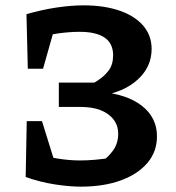

<svg xmlns="http://www.w3.org/2000/svg" viewBox="-20 -688 657 718"><path d="M282 10Q239 10 184.5 1.5Q130 -7 76 -26L105 -116Q153 -102 196 -95Q239 -88 279 -88Q307 -88 334.5 -90.5Q362 -93 389 -97L355 -79Q384 -99 403 -125.5Q422 -152 422 -188Q422 -232 386 -259.5Q350 -287 286 -288H200V-379H378L274 -347Q312 -366 341 -384Q370 -402 386.5 -424.5Q403 -447 403 -481Q403 -526 371 -547.5Q339 -569 278 -569Q240 -569 197 -563Q154 -557 108 -546L79 -635Q138 -652 192.5 -660Q247 -668 293 -668Q370 -668 427.5 -648Q485 -628 516 -591.5Q547 -555 547 -505Q547 -437 494 -389.5Q441 -342 352 -329L357 -344Q455 -336 511 -292Q567 -248 567 -178Q567 -121 531.5 -79Q496 -37 432 -13.5Q368 10 282 10ZM76 -26 80 -235H137L202 -26ZM84 -431 79 -635 199 -636 141 -431Z"/></svg>

Font: Piazzolla 24pt
Style: Bold
Weight: 700
Designer: Juan Pablo del Peral
Foundry: Huerta Tipografica
Version: Version 2.005